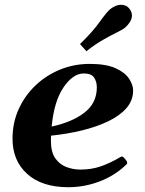

<svg xmlns="http://www.w3.org/2000/svg" viewBox="-20 -759 597 793"><path d="M529.8 -385.3Q529.8 -344.2 502.4 -312.7Q475.1 -281.2 427.5 -258.3Q379.9 -235.4 319.1 -220.5Q258.3 -205.6 190.9 -198.7Q190.4 -193.4 190.4 -187.5Q190.4 -181.6 190.4 -175.8Q190.4 -130.4 208.7 -104.7Q227.1 -79.1 255.1 -68.8Q283.2 -58.6 312 -58.6Q357.9 -58.6 396.5 -72Q435.1 -85.4 476.6 -109.9Q478.5 -110.8 480.2 -111.8Q481.9 -112.8 483.9 -112.8Q487.8 -112.8 496.3 -103Q504.9 -93.3 504.9 -87.4Q504.9 -86.9 505.1 -86.4Q505.4 -85.9 505.4 -85.4Q505.4 -83.5 504.4 -82.3Q503.4 -81.1 502.4 -80.1Q455.6 -34.2 392.3 -10Q329.1 14.2 262.2 14.2Q153.3 14.2 92.5 -40.5Q31.7 -95.2 31.7 -186Q31.7 -252 57.1 -308.1Q82.5 -364.3 126.7 -406.2Q170.9 -448.2 228.5 -471.7Q286.1 -495.1 350.6 -495.1Q418 -495.1 457.3 -477.3Q496.6 -459.5 513.2 -433.8Q529.8 -408.2 529.8 -385.3ZM326.2 -455.6Q281.2 -455.6 242.2 -397.9Q203.1 -340.3 193.4 -236.3Q278.8 -254.9 329.3 -294.2Q379.9 -333.5 379.9 -398.4Q379.9 -421.4 368.7 -438.5Q357.4 -455.6 326.2 -455.6ZM336.9 -547.4 310.5 -577.1Q362.8 -627.9 391.8 -668.7Q420.9 -709.5 434.6 -720.7Q443.8 -728.5 456.1 -733.9Q468.3 -739.3 480.5 -739.3Q489.7 -739.3 499 -735.4Q508.3 -731.4 515.1 -722.2Q524.9 -709 524.9 -695.3Q524.9 -681.2 516.8 -668.5Q508.8 -655.8 498.5 -646.5Q489.3 -638.2 464.4 -626Q439.5 -613.8 406 -594.7Q372.6 -575.7 336.9 -547.4Z"/></svg>

Font: Gelasio
Style: Italic
Weight: 400
Italic angle: -8.5°
Designer: Eben Sorkin
Foundry: Eben Sorkin
Version: Version 1.008